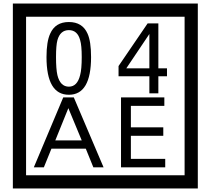

<svg xmlns="http://www.w3.org/2000/svg" viewBox="-20 -980 1195 1090"><path d="M1103 90H53V-960H1103ZM1028 15V-885H128V15ZM497 -656Q497 -442 371 -442Q244 -442 244 -656Q244 -744 265 -789Q294 -855 371 -855Q448 -855 477 -789Q497 -745 497 -656ZM444 -656Q444 -723 435 -752Q420 -809 371 -809Q322 -809 306 -752Q298 -723 298 -656Q298 -587 306 -553Q322 -488 371 -488Q419 -488 435 -554Q444 -587 444 -656ZM928 -547H879V-450H828V-547H653V-605L818 -847H879V-592H928ZM828 -592V-787L697 -592ZM568 -30H510L467 -136H272L229 -30H172L339 -427H399ZM444 -183 368 -366 294 -183ZM918 -30H667V-427H913V-379H723V-257H907V-209H723V-78H918Z"/></svg>

Font: Unicode BMP Fallback SIL
Style: Regular
Weight: 400
Foundry: NRSI, SIL International
Version: Version 5.1 Based on Unicode 5.1